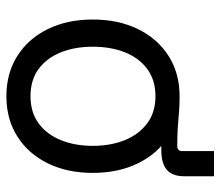

<svg xmlns="http://www.w3.org/2000/svg" viewBox="-65 -623 700 610"><g transform="rotate(90 285.0 -318.0)"><path d="M285.2 -480.5V-538.6Q308.1 -538.6 323.7 -537.6Q339.4 -536.6 354.5 -535.2Q369.6 -533.7 390.4 -532.5Q411.1 -531.2 443.4 -531.2Q460 -531.2 460 -546.9V-647.9H540V-553.7Q540 -516.1 519.8 -498.3Q499.5 -480.5 457 -480.5Q414.6 -480.5 371.1 -480.5Q327.6 -480.5 285.2 -480.5ZM285.6 11.7Q212.9 11.7 158 -22.9Q103 -57.6 72.5 -119.6Q42 -181.6 42 -262.7Q42 -344.2 72.5 -406.5Q103 -468.8 158 -503.7Q212.9 -538.6 285.6 -538.6Q358.4 -538.6 413.3 -503.7Q468.3 -468.8 498.8 -406.5Q529.3 -344.2 529.3 -262.7Q529.3 -181.6 498.8 -119.6Q468.3 -57.6 413.3 -22.9Q358.4 11.7 285.6 11.7ZM285.6 -64.9Q336.9 -64.9 372.1 -90.8Q407.2 -116.7 425.3 -161.6Q443.4 -206.5 443.4 -262.7Q443.4 -319.3 425.3 -364.3Q407.2 -409.2 372.1 -435.5Q336.9 -461.9 285.6 -461.9Q234.4 -461.9 199.2 -435.8Q164.1 -409.7 146.2 -364.7Q128.4 -319.8 128.4 -262.7Q128.4 -206.1 146.2 -161.4Q164.1 -116.7 199 -90.8Q233.9 -64.9 285.6 -64.9Z"/></g></svg>

Font: Inter 24pt
Style: Regular
Weight: 400
Designer: Rasmus Andersson
Foundry: rsms
Version: Version 4.001;git-66647c0bb